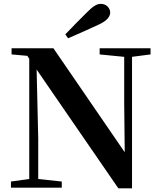

<svg xmlns="http://www.w3.org/2000/svg" viewBox="-20 -997 855 1020"><path d="M326.9 -814.5 341.8 -793.6C395.3 -816.4 449.5 -840.9 503.4 -865.9C552.1 -887.7 565.4 -911.6 565.4 -930.5C565.4 -953.6 545.1 -976.5 516.4 -976.5C494.4 -976.5 475.5 -965.1 442.6 -932.2C405.7 -896.4 366.5 -855.1 326.9 -814.5ZM38.2 0H308.2V-32.6L171.3 -47.3H143.5L38.2 -32.6ZM135.4 0H183.1V-260.5L172.6 -713.4H135.4ZM509.4 -707.9 648.1 -694.2H674.8L779.8 -707.9V-740.5H509.4ZM608.8 3.6H681.4V-740.5H639.8V-449.6L643 -152.8L662.2 -159.6L263.8 -740.5H41.5V-707.9L125.1 -700.4L159 -649.2L161.7 -646.1Z"/></svg>

Font: Source Han Serif CN VF
Style: Regular
Weight: 250
Designer: Ryoko NISHIZUKA 西塚涼子 (kana & ideographs); Frank Grießhammer (Latin, Greek & Cyrillic); Wenlong ZHANG 张文龙 (bopomofo); San
Foundry: Adobe
Version: Version 2.002;hotconv 1.1.0;makeotfexe 2.6.0